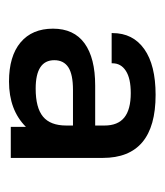

<svg xmlns="http://www.w3.org/2000/svg" viewBox="10 -798 362 422"><g transform="rotate(90 191.0 -587.0)"><path d="M327.1 -631.8V-429.7H258.8V-462.9Q221.7 -425.8 159.2 -425.8Q103.5 -425.8 73.2 -451.2Q43 -476.6 43 -522.5Q43 -568.4 75.2 -591.8Q107.4 -615.2 168 -615.2H255.9V-635.7Q255.9 -665 238.3 -679.2Q220.7 -693.4 184.6 -693.4Q152.3 -693.4 135.7 -682.6Q119.1 -671.9 119.1 -653.3V-651.4H52.7V-653.3Q52.7 -698.2 87.9 -723.1Q123 -748 188.5 -748Q327.1 -748 327.1 -631.8ZM255.9 -551.8V-566.4H177.7Q143.6 -566.4 127.9 -556.2Q112.3 -545.9 112.3 -525.4Q112.3 -484.4 174.8 -484.4Q216.8 -484.4 236.3 -500.5Q255.9 -516.6 255.9 -551.8Z"/></g></svg>

Font: Dinish Expanded
Style: Regular
Weight: 400
Width: 7
Designer: Charles Nix
Foundry: Playbeing
Version: Version 2.005; ttfautohint (v1.8.3)